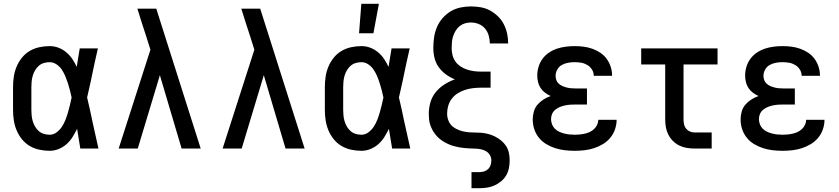

<svg xmlns="http://www.w3.org/2000/svg" viewBox="-20 -786 4440 1016"><path d="M243 12Q215 12 187.5 6Q160 0 136.5 -14Q113 -28 95.5 -50Q78 -72 67.5 -97.5Q57 -123 53 -150Q49 -177 49 -205V-325Q49 -353 53 -380Q57 -407 67.5 -432.5Q78 -458 95.5 -480Q113 -502 136.5 -516Q160 -530 187.5 -536Q215 -542 243 -542Q267 -542 289.5 -533.5Q312 -525 330.5 -509.5Q349 -494 362.5 -474Q376 -454 386 -432Q390 -457 394 -481.5Q398 -506 402 -530H498Q489 -491 480.5 -452Q472 -413 464 -374V-373Q458 -347 452.5 -321Q447 -295 441 -270Q448 -242 454 -214Q460 -186 466 -158V-157Q475 -118 483.5 -78.5Q492 -39 501 0H405Q401 -26 396.5 -52Q392 -78 388 -104Q377 -82 364 -61Q351 -40 332.5 -23.5Q314 -7 290.5 2.5Q267 12 243 12ZM243 -73Q263 -73 280 -86Q297 -99 308 -116Q319 -133 326.5 -152Q334 -171 339.5 -190.5Q345 -210 350 -230Q355 -250 359 -270Q355 -289 350 -308.5Q345 -328 339 -346.5Q333 -365 325.5 -383Q318 -401 307 -417.5Q296 -434 279 -445.5Q262 -457 243 -457Q227 -457 212 -452.5Q197 -448 185.5 -438Q174 -428 166 -414.5Q158 -401 153.5 -386Q149 -371 147.5 -355.5Q146 -340 146 -325V-205Q146 -190 147.5 -174.5Q149 -159 153.5 -144Q158 -129 166 -115.5Q174 -102 185.5 -92Q197 -82 212 -77.5Q227 -73 243 -73Z M608 0 776 -523 753 -596Q741 -632 729.5 -668Q718 -704 707 -740H807L1042 0H941L826 -388L709 0Z M1158 0 1326 -523 1303 -596Q1291 -632 1279.5 -668Q1268 -704 1257 -740H1357L1592 0H1491L1376 -388L1259 0Z M1893 12Q1865 12 1837.5 6Q1810 0 1786.5 -14Q1763 -28 1745.5 -50Q1728 -72 1717.5 -97.5Q1707 -123 1703 -150Q1699 -177 1699 -205V-325Q1699 -353 1703 -380Q1707 -407 1717.5 -432.5Q1728 -458 1745.5 -480Q1763 -502 1786.5 -516Q1810 -530 1837.5 -536Q1865 -542 1893 -542Q1917 -542 1939.5 -533.5Q1962 -525 1980.5 -509.5Q1999 -494 2012.5 -474Q2026 -454 2036 -432Q2040 -457 2044 -481.5Q2048 -506 2052 -530H2148Q2139 -491 2130.5 -452Q2122 -413 2114 -374V-373Q2108 -347 2102.5 -321Q2097 -295 2091 -270Q2098 -242 2104 -214Q2110 -186 2116 -158V-157Q2125 -118 2133.5 -78.5Q2142 -39 2151 0H2055Q2051 -26 2046.5 -52Q2042 -78 2038 -104Q2027 -82 2014 -61Q2001 -40 1982.5 -23.5Q1964 -7 1940.5 2.5Q1917 12 1893 12ZM1893 -73Q1913 -73 1930 -86Q1947 -99 1958 -116Q1969 -133 1976.5 -152Q1984 -171 1989.5 -190.5Q1995 -210 2000 -230Q2005 -250 2009 -270Q2005 -289 2000 -308.5Q1995 -328 1989 -346.5Q1983 -365 1975.5 -383Q1968 -401 1957 -417.5Q1946 -434 1929 -445.5Q1912 -457 1893 -457Q1877 -457 1862 -452.5Q1847 -448 1835.5 -438Q1824 -428 1816 -414.5Q1808 -401 1803.5 -386Q1799 -371 1797.5 -355.5Q1796 -340 1796 -325V-205Q1796 -190 1797.5 -174.5Q1799 -159 1803.5 -144Q1808 -129 1816 -115.5Q1824 -102 1835.5 -92Q1847 -82 1862 -77.5Q1877 -73 1893 -73Z M1880 -610 1892 -766H1985L1956 -610Z M2475 210V125H2515Q2528 125 2540.5 121.5Q2553 118 2562.5 109Q2572 100 2576 87.5Q2580 75 2580 62Q2580 48 2572.5 35Q2565 22 2552.5 14.5Q2540 7 2525.5 4Q2511 1 2496.5 0.5Q2482 0 2467.5 -0.5Q2453 -1 2438.5 -2.5Q2424 -4 2409.5 -6.5Q2395 -9 2381 -13Q2367 -17 2353.5 -23Q2340 -29 2327.5 -36.5Q2315 -44 2304 -53.5Q2293 -63 2284 -74.5Q2275 -86 2268 -99Q2261 -112 2256.5 -125.5Q2252 -139 2250.5 -154Q2249 -169 2249 -183Q2249 -214 2257.5 -244Q2266 -274 2285.5 -298Q2305 -322 2331.5 -339Q2358 -356 2387 -366Q2362 -376 2340 -392Q2318 -408 2302 -430Q2286 -452 2279.5 -478.5Q2273 -505 2273 -532Q2273 -560 2277 -588Q2281 -616 2292 -642Q2303 -668 2321.5 -689.5Q2340 -711 2364 -725.5Q2388 -740 2415.5 -746Q2443 -752 2472 -752Q2498 -752 2524 -747.5Q2550 -743 2573 -730.5Q2596 -718 2615 -699.5Q2634 -681 2646 -657.5Q2658 -634 2663.5 -608.5Q2669 -583 2669 -556H2572Q2572 -577 2566 -598Q2560 -619 2546.5 -635Q2533 -651 2513 -659Q2493 -667 2472 -667Q2456 -667 2440.5 -662.5Q2425 -658 2412.5 -648Q2400 -638 2391.5 -624Q2383 -610 2378 -595Q2373 -580 2371.5 -564Q2370 -548 2370 -532Q2370 -513 2374.5 -494.5Q2379 -476 2390 -460.5Q2401 -445 2417 -434.5Q2433 -424 2451 -418Q2469 -412 2488 -409.5Q2507 -407 2526 -407H2576V-322H2526Q2504 -322 2483 -319.5Q2462 -317 2441.5 -310.5Q2421 -304 2402.5 -292.5Q2384 -281 2371 -264Q2358 -247 2352 -226.5Q2346 -206 2346 -185Q2346 -165 2353.5 -146.5Q2361 -128 2376 -116Q2391 -104 2410 -97Q2429 -90 2448 -87.5Q2467 -85 2486.5 -85Q2506 -85 2525.5 -83.5Q2545 -82 2564 -77Q2583 -72 2600.5 -63Q2618 -54 2633 -41.5Q2648 -29 2658.5 -12.5Q2669 4 2673 23.5Q2677 43 2677 62Q2677 83 2673 103.5Q2669 124 2658.5 142Q2648 160 2631.5 173.5Q2615 187 2596 195.5Q2577 204 2556.5 207Q2536 210 2515 210Z M3022 12Q2995 12 2969 9Q2943 6 2918 -2Q2893 -10 2870.5 -23.5Q2848 -37 2831.5 -57.5Q2815 -78 2807 -103Q2799 -128 2799 -154Q2799 -175 2805 -196Q2811 -217 2824.5 -232.5Q2838 -248 2856 -259.5Q2874 -271 2894 -278Q2878 -285 2864 -295.5Q2850 -306 2840.5 -320.5Q2831 -335 2827 -352Q2823 -369 2823 -386Q2823 -410 2830 -433Q2837 -456 2851 -475Q2865 -494 2885 -507.5Q2905 -521 2927.5 -528.5Q2950 -536 2974 -539Q2998 -542 3021 -542Q3045 -542 3068.5 -539Q3092 -536 3114.5 -528Q3137 -520 3156.5 -507Q3176 -494 3190 -475Q3204 -456 3211.5 -433Q3219 -410 3219 -386V-385H3122Q3122 -403 3112.5 -418Q3103 -433 3088 -442Q3073 -451 3056 -454Q3039 -457 3021 -457Q3004 -457 2986.5 -454Q2969 -451 2953.5 -442.5Q2938 -434 2929 -418Q2920 -402 2920 -385Q2920 -373 2924 -362Q2928 -351 2937 -343Q2946 -335 2956.5 -330.5Q2967 -326 2978.5 -323Q2990 -320 3001.5 -319Q3013 -318 3025 -318H3086V-233H3025Q3011 -233 2997 -232Q2983 -231 2969 -228Q2955 -225 2942 -219.5Q2929 -214 2918 -205Q2907 -196 2901.5 -183Q2896 -170 2896 -156Q2896 -142 2901 -128.5Q2906 -115 2916 -105Q2926 -95 2939 -89Q2952 -83 2965.5 -79.5Q2979 -76 2993.5 -74.5Q3008 -73 3022 -73Q3035 -73 3049 -74.5Q3063 -76 3076 -79Q3089 -82 3101.5 -88Q3114 -94 3124 -103.5Q3134 -113 3140 -126Q3146 -139 3146 -152H3243Q3243 -127 3234.5 -102Q3226 -77 3209.5 -57Q3193 -37 3170.5 -23.5Q3148 -10 3123.5 -2Q3099 6 3073 9Q3047 12 3022 12Z M3746 0H3655Q3634 0 3613.5 -3.5Q3593 -7 3574.5 -16Q3556 -25 3541 -40Q3526 -55 3516.5 -74Q3507 -93 3503.5 -113.5Q3500 -134 3500 -155V-445H3373V-530H3777V-445H3597V-155Q3597 -142 3599.5 -129Q3602 -116 3610 -106Q3618 -96 3630 -90.5Q3642 -85 3655 -85H3746Z M4122 12Q4095 12 4069 9Q4043 6 4018 -2Q3993 -10 3970.5 -23.5Q3948 -37 3931.5 -57.5Q3915 -78 3907 -103Q3899 -128 3899 -154Q3899 -175 3905 -196Q3911 -217 3924.5 -232.5Q3938 -248 3956 -259.5Q3974 -271 3994 -278Q3978 -285 3964 -295.5Q3950 -306 3940.5 -320.5Q3931 -335 3927 -352Q3923 -369 3923 -386Q3923 -410 3930 -433Q3937 -456 3951 -475Q3965 -494 3985 -507.5Q4005 -521 4027.5 -528.5Q4050 -536 4074 -539Q4098 -542 4121 -542Q4145 -542 4168.5 -539Q4192 -536 4214.5 -528Q4237 -520 4256.5 -507Q4276 -494 4290 -475Q4304 -456 4311.5 -433Q4319 -410 4319 -386V-385H4222Q4222 -403 4212.5 -418Q4203 -433 4188 -442Q4173 -451 4156 -454Q4139 -457 4121 -457Q4104 -457 4086.5 -454Q4069 -451 4053.5 -442.5Q4038 -434 4029 -418Q4020 -402 4020 -385Q4020 -373 4024 -362Q4028 -351 4037 -343Q4046 -335 4056.5 -330.5Q4067 -326 4078.5 -323Q4090 -320 4101.5 -319Q4113 -318 4125 -318H4186V-233H4125Q4111 -233 4097 -232Q4083 -231 4069 -228Q4055 -225 4042 -219.5Q4029 -214 4018 -205Q4007 -196 4001.5 -183Q3996 -170 3996 -156Q3996 -142 4001 -128.5Q4006 -115 4016 -105Q4026 -95 4039 -89Q4052 -83 4065.5 -79.5Q4079 -76 4093.5 -74.5Q4108 -73 4122 -73Q4135 -73 4149 -74.5Q4163 -76 4176 -79Q4189 -82 4201.5 -88Q4214 -94 4224 -103.5Q4234 -113 4240 -126Q4246 -139 4246 -152H4343Q4343 -127 4334.5 -102Q4326 -77 4309.5 -57Q4293 -37 4270.5 -23.5Q4248 -10 4223.5 -2Q4199 6 4173 9Q4147 12 4122 12Z"/></svg>

Font: Lode Dark Term
Style: Bold
Weight: 700
Monospace: yes
Designer: Belleve Invis
Foundry: Belleve Invis
Version: Version 29.2.0